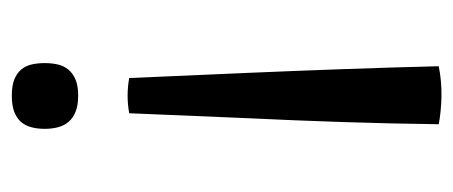

<svg xmlns="http://www.w3.org/2000/svg" viewBox="-241 -277 767 325"><g transform="rotate(-90 142.5 -114.5)"><path d="M143.1 -365.7Q126.5 -365.7 115.7 -370.1Q105 -374.5 98.6 -382.1Q92.3 -389.6 89.6 -399.9Q86.9 -410.2 86.9 -422.4Q86.9 -434.6 89.6 -444.8Q92.3 -455.1 98.6 -462.4Q105 -469.7 115.7 -473.9Q126.5 -478 143.1 -478Q159.7 -478 170.2 -473.9Q180.7 -469.7 187 -462.4Q193.4 -455.1 195.8 -444.8Q198.2 -434.6 198.2 -422.4Q198.2 -410.2 195.8 -399.9Q193.4 -389.6 187 -382.1Q180.7 -374.5 170.2 -370.1Q159.7 -365.7 143.1 -365.7ZM113.3 -279.3Q143.1 -284.7 172.9 -279.3L181.6 -79.6Q185.1 2.4 188 83.3Q190.9 164.1 192.9 244.6Q181.2 247.1 168 248.3Q154.8 249.5 141.8 249.3Q128.9 249 116.7 247.8Q104.5 246.6 94.7 244.6Q95.7 164.6 98.4 82.3Q101.1 0 105 -80.6Z"/></g></svg>

Font: Fjord
Style: One
Weight: 400
Designer: Viktoriya Grabowska
Foundry: Viktoriya Grabowska
Version: Version 1.002